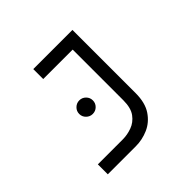

<svg xmlns="http://www.w3.org/2000/svg" viewBox="-150 -736 885 885"><g transform="rotate(-45 293.0 -293.0)"><path d="M76.2 0V-64.9H239.3Q268.6 -64.9 298.3 -75.7Q328.1 -86.4 348.1 -113.5Q368.2 -140.6 368.2 -190.4V-521H176.3V-585.9H431.6V-174.3Q431.6 -111.3 406 -73Q380.4 -34.7 340.8 -17.3Q301.3 0 258.8 0ZM224.1 -245.6Q206.1 -245.6 192.9 -258.5Q179.7 -271.5 179.7 -289.6Q179.7 -308.1 192.9 -321Q206.1 -334 224.1 -334Q242.7 -334 255.6 -321Q268.6 -308.1 268.6 -289.6Q268.6 -271.5 255.6 -258.5Q242.7 -245.6 224.1 -245.6Z"/></g></svg>

Font: Cascadia Mono PL Light
Style: Regular
Weight: 300
Monospace: yes
Designer: Aaron Bell
Foundry: Saja Typeworks
Version: Version 2404.023; ttfautohint (v1.8.4)